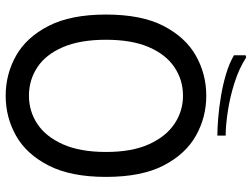

<svg xmlns="http://www.w3.org/2000/svg" viewBox="-128 -768 908 693"><g transform="rotate(90 326.5 -422.0)"><path d="M33 -350Q33 -478 74 -557.5Q115 -637 181.5 -674.5Q248 -712 326 -712Q404 -712 470.5 -674.5Q537 -637 578 -557.5Q619 -478 619 -350Q619 -223 578 -143Q537 -63 470.5 -25.5Q404 12 326 12Q248 12 181.5 -25.5Q115 -63 74 -143Q33 -223 33 -350ZM124 -350Q124 -257 150.5 -195Q177 -133 223 -102.5Q269 -72 326 -72Q382 -72 428 -102.5Q474 -133 501.5 -195Q529 -257 529 -350Q529 -444 501 -505.5Q473 -567 427 -597.5Q381 -628 326 -628Q269 -628 223 -597Q177 -566 150.5 -504.5Q124 -443 124 -350ZM188 -856Q228 -830 280.5 -813.5Q333 -797 384 -789.5Q435 -782 470 -782V-752Q445 -752 407.5 -755Q370 -758 328 -765Q286 -772 247.5 -783.5Q209 -795 180 -812V-854Z"/></g></svg>

Font: Phudu
Style: Regular
Weight: 400
Version: Version 1.005;gftools[0.9.23]